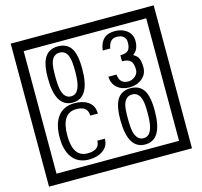

<svg xmlns="http://www.w3.org/2000/svg" viewBox="-141 -1116 1436 1362"><g transform="rotate(-15 577.5 -435.0)"><path d="M1103 90H53V-960H1103ZM1028 15V-885H128V15ZM497 -656Q497 -442 371 -442Q244 -442 244 -656Q244 -744 265 -789Q294 -855 371 -855Q448 -855 477 -789Q497 -745 497 -656ZM444 -656Q444 -723 435 -752Q420 -809 371 -809Q322 -809 306 -752Q298 -723 298 -656Q298 -587 306 -553Q322 -488 371 -488Q419 -488 435 -554Q444 -587 444 -656ZM919 -556Q919 -504 880.5 -473Q842 -442 789 -442Q734 -442 700 -471Q662 -502 662 -554H721Q727 -485 790 -485Q818 -485 841 -504.5Q864 -524 864 -552Q864 -597 846 -616Q828 -635 783 -635V-679Q825 -679 841.5 -696Q858 -713 858 -754Q858 -812 789 -812Q738 -812 726 -744H671Q684 -855 788 -855Q839 -855 874 -829Q913 -800 913 -750Q913 -685 871 -658Q895 -642 903 -630Q919 -605 919 -556ZM524 -136Q524 -80 478 -49Q438 -22 379 -22Q294 -22 252 -84Q216 -136 216 -226Q216 -317 251 -371Q293 -435 380 -435Q442 -435 479 -409Q522 -379 522 -321H466Q466 -391 381 -391Q272 -391 272 -226Q272 -67 379 -67Q468 -67 468 -136ZM917 -236Q917 -22 791 -22Q664 -22 664 -236Q664 -324 685 -369Q714 -435 791 -435Q868 -435 897 -369Q917 -325 917 -236ZM864 -236Q864 -303 855 -332Q840 -389 791 -389Q742 -389 726 -332Q718 -303 718 -236Q718 -167 726 -133Q742 -68 791 -68Q839 -68 855 -134Q864 -167 864 -236Z"/></g></svg>

Font: Unicode BMP Fallback SIL
Style: Regular
Weight: 400
Foundry: NRSI, SIL International
Version: Version 5.1 Based on Unicode 5.1